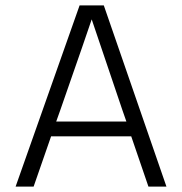

<svg xmlns="http://www.w3.org/2000/svg" viewBox="-20 -694 677 714"><path d="M189 -242 204 -284C273.3 -482.7 312.3 -595.3 321 -622L435 -285L450 -242ZM532 0H599L366 -674H276L38 0H105L170 -187H468Z"/></svg>

Font: Hind Light
Style: Regular
Weight: 300
Designer: Manushi Parikh, Satya Rajpurohit
Foundry: Indian Type Foundry
Version: Version 1.201;PS 1.0;hotconv 1.0.78;makeotf.lib2.5.61930; tt